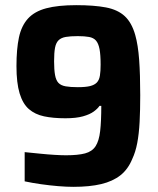

<svg xmlns="http://www.w3.org/2000/svg" viewBox="-20 -716 612 744"><path d="M264 8Q238.1 8 205.3 5.3Q172.5 2.6 139 -2.2Q105.5 -6.9 75.6 -13.3V-126.5Q106.1 -123.5 135.5 -120.5Q165 -117.5 191.6 -115.9Q218.2 -114.3 235.9 -114.3Q282.1 -114.3 309.6 -121.6Q337 -128.9 350.4 -149.5Q363.8 -170.2 368.1 -208.1Q372.5 -246 372.5 -305.8H365.6Q358.8 -295.2 343.4 -283.9Q328 -272.6 301.5 -265.2Q275 -257.7 233.2 -257.7Q185.7 -257.7 150.7 -265.2Q115.8 -272.6 92 -293.2Q68.2 -313.9 56 -354.3Q43.8 -394.6 43.8 -459.9Q43.8 -525.5 53.4 -570.9Q63.1 -616.2 88.4 -644Q113.7 -671.8 159.1 -683.9Q204.6 -696 275.3 -696Q344.9 -696 390.7 -687.2Q436.4 -678.4 463.4 -653.4Q490.4 -628.4 504 -580.6Q515 -541.8 519.2 -484.6Q523.4 -427.5 523.4 -347Q523.4 -289.7 521 -243.3Q518.5 -196.9 511.8 -161.7Q505.1 -126.6 492.7 -100.5Q476.4 -60.2 446.6 -36.7Q416.8 -13.3 372.3 -2.7Q327.7 8 264 8ZM281.4 -378.2Q311.8 -378.2 329.2 -382.5Q346.6 -386.9 355.6 -396.6Q364.5 -406.3 367.2 -423.2Q369.9 -440.1 369.9 -465.7Q369.9 -503.8 365.7 -525.8Q361.4 -547.9 351.9 -558.8Q342.3 -569.7 325 -572.8Q307.6 -576 281.4 -576Q252.7 -576 234.9 -572.9Q217.1 -569.8 207.1 -560.1Q197 -550.3 193.3 -531.2Q189.6 -512.1 189.6 -478.5Q189.6 -445.7 193.3 -425.3Q197 -404.8 206.5 -394.8Q216 -384.8 234.3 -381.5Q252.5 -378.2 281.4 -378.2Z"/></svg>

Font: Saira Thin SemiCondensed
Style: Regular
Weight: 100
Width: 4
Version: Version 1.101